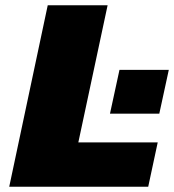

<svg xmlns="http://www.w3.org/2000/svg" viewBox="-20 -708 660 728"><path d="M397 -277 433 -443H620L584 -277ZM15 0 161 -688H388L277 -168H578L542 0Z"/></svg>

Font: Saira Expanded ExtraBold
Style: Italic
Weight: 800
Width: 7
Italic angle: -12°
Designer: Hector Gatti with collaboration of the Omnibus-Type team
Foundry: Omnibus-Type
Version: Version 1.101